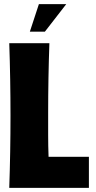

<svg xmlns="http://www.w3.org/2000/svg" viewBox="-20 -913 467 933"><path d="M220 -703Q214 -533 214 -363V-257Q214 -205 216 -151H412V0H25Q31 -175 31 -350Q31 -527 25 -703ZM198 -759H125L169 -893H302Z"/></svg>

Font: CAT Rhythmus
Style: Regular
Weight: 400
Designer: Peter Wiegel nach alter Vorlage
Foundry: Peter Wiegel
Version: 1.000